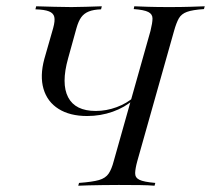

<svg xmlns="http://www.w3.org/2000/svg" viewBox="-20 -591 671 611"><path d="M229 0 231.5 -8.9Q274.2 -12.1 295.2 -18.1Q316.1 -24.2 325.8 -38.7Q335.5 -53.2 341.9 -78.2L458.9 -492.7Q465.3 -518.5 465.3 -532.3Q465.3 -546 452 -552.8Q438.7 -559.7 405.6 -562.1L407.3 -571Q422.6 -570.2 451.6 -569.4Q480.6 -568.5 518.5 -568.5Q555.6 -568.5 584.3 -569.4Q612.9 -570.2 631.5 -571L629 -562.1Q592.7 -559.7 575 -553.2Q557.3 -546.8 549.2 -532.7Q541.1 -518.5 533.9 -492.7L416.9 -78.2Q410.5 -54.8 410.1 -40.3Q409.7 -25.8 423.4 -19Q437.1 -12.1 474.2 -8.9L471.8 0Q454 -1.6 425.8 -2Q397.6 -2.4 358.1 -2.4Q330.6 -2.4 306.5 -2Q282.3 -1.6 262.9 -1.2Q243.5 -0.8 229 0ZM257.3 -221.8Q202.4 -221.8 166.5 -244.4Q130.6 -266.9 118.5 -308.1Q106.5 -349.2 121 -403.2L149.2 -501.6Q155.6 -525 152.8 -537.1Q150 -549.2 135.9 -554.8Q121.8 -560.5 92.7 -561.3L95.2 -571Q124.2 -570.2 152.8 -569.4Q181.5 -568.5 207.3 -568.5Q229 -568.5 253.6 -569.4Q278.2 -570.2 304 -571L301.6 -561.3Q277.4 -560.5 262.5 -554.4Q247.6 -548.4 238.7 -536.3Q229.8 -524.2 223.4 -501.6L196.8 -405.6Q174.2 -325 196.8 -281.5Q219.4 -237.9 284.7 -237.9Q318.5 -237.9 351.2 -250Q383.9 -262.1 407.3 -283.1L405.6 -274.2Q377.4 -249.2 338.7 -235.5Q300 -221.8 257.3 -221.8Z"/></svg>

Font: Playfair 144pt Light
Style: Italic
Weight: 300
Italic angle: -15.6°
Designer: Claus Eggers Sørensen
Foundry: Claus Eggers Sørensen
Version: Version 2.001;gftools[0.9.30]